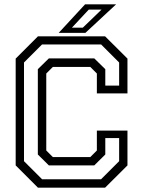

<svg xmlns="http://www.w3.org/2000/svg" viewBox="-20 -868 662 888"><path d="M155.5 0 52.5 -103V-597L155.5 -700H466L569.5 -597V-436H428V-528L397.5 -558.5H224.5L194 -528V-172L224.5 -141.5H397.5L428 -172V-264H569.5V-103L466 0ZM174.5 -39H447.5L531 -122.5V-229.5H467V-153.5L416 -103H206L155 -153.5V-548L206 -598H416L467 -548V-472H531V-579L447.5 -662.5H174.5L91 -579V-122.5ZM251.5 -716 373.5 -848H517L375 -716ZM312.5 -740H363L449.5 -823.5H390.5Z"/></svg>

Font: Tourney
Style: Regular
Weight: 400
Designer: Tyler Finck
Foundry: Etcetera Type Co
Version: Version 1.015